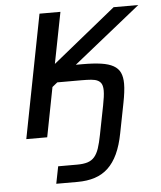

<svg xmlns="http://www.w3.org/2000/svg" viewBox="-53 -593 709 848"><g transform="rotate(-5 301.0 -169.5)"><path d="M177.2 131.8H261.2Q289.1 131.8 307.6 126Q326.2 120.1 338.4 106Q350.6 91.8 358.4 68.4Q366.2 44.9 373 9.8L398.4 -119.1Q402.3 -139.6 404.5 -155.3Q406.7 -170.9 406.7 -183.6Q406.7 -202.1 401.4 -212.9Q396 -223.6 384.8 -229.2Q373.5 -234.9 356 -236.3Q338.4 -237.8 313.5 -237.8H205.6L182.6 -219.2L140.1 0H47.4L153.8 -546.9H246.6L202.1 -319.8L482.4 -546.9H591.8L293.9 -308.1H322.3Q372.1 -308.1 405.8 -303.2Q439.5 -298.3 460.2 -286.6Q481 -274.9 490 -255.4Q499 -235.8 499 -206.5Q499 -189 496.3 -168Q493.7 -147 488.8 -122.1L462.9 9.8Q452.6 63.5 435.1 101.1Q417.5 138.7 392.3 162.4Q367.2 186 333.3 197Q299.3 208 256.3 208H162.1Z"/></g></svg>

Font: Hack
Style: Italic
Weight: 400
Italic angle: -11°
Monospace: yes
Designer: Christopher Simpkins
Foundry: Christopher Simpkins
Version: Version 2.019; ttfautohint (v1.4.1) -l 4 -r 80 -G 350 -x 0 -